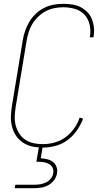

<svg xmlns="http://www.w3.org/2000/svg" viewBox="-20 -763 540 1003"><path d="M57 220 60 202H160Q175 202 190.5 199.5Q206 197 220.5 190Q235 183 245.5 170Q256 157 258 142Q261 127 255 114Q249 101 236.5 94Q224 87 209.5 84.5Q195 82 180 82H170L183 7Q157 6 133 -2Q109 -10 90.5 -25Q72 -40 59.5 -61Q47 -82 41.5 -106.5Q36 -131 37 -156.5Q38 -182 42 -208L99 -553Q103 -578 111.5 -602.5Q120 -627 133.5 -649.5Q147 -672 167 -691Q187 -710 211 -722Q235 -734 260.5 -738.5Q286 -743 311 -743Q334 -743 357.5 -739.5Q381 -736 400.5 -726Q420 -716 435.5 -700.5Q451 -685 459.5 -664.5Q468 -644 470.5 -620.5Q473 -597 469 -573L468 -568H449L450 -573Q455 -605 448 -635Q441 -665 421 -686.5Q401 -708 371.5 -716.5Q342 -725 311 -725Q288 -725 264.5 -720.5Q241 -716 220 -705Q199 -694 180.5 -676.5Q162 -659 149.5 -638.5Q137 -618 130 -595.5Q123 -573 119 -550L62 -205Q58 -180 57 -155.5Q56 -131 62 -108Q68 -85 80.5 -65.5Q93 -46 112.5 -33Q132 -20 155.5 -15Q179 -10 204 -10Q234 -10 265 -18.5Q296 -27 322 -46Q348 -65 367.5 -92.5Q387 -120 396 -149L414 -143Q402 -111 381.5 -81.5Q361 -52 332.5 -31Q304 -10 270 -1Q236 8 204 8H202L193 64Q210 65 227 69Q244 73 256.5 82.5Q269 92 275 108.5Q281 125 278 142Q275 161 262.5 178Q250 195 232 204.5Q214 214 195 217Q176 220 157 220Z"/></svg>

Font: Iosevka SS18 Thin
Style: Italic
Weight: 100
Italic angle: -9°
Monospace: yes
Designer: Belleve Invis
Foundry: Belleve Invis
Version: Version 25.1.1; ttfautohint (v1.8.4)